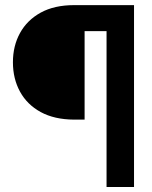

<svg xmlns="http://www.w3.org/2000/svg" viewBox="-20 -748 609 768"><path d="M406.2 0V-623.5H318.4V-269.5H276.4Q197.3 -270 142.8 -299.8Q88.4 -329.6 60.1 -381.3Q31.7 -433.1 31.7 -499Q31.7 -564.5 60.1 -616Q88.4 -667.5 142.8 -697.5Q197.3 -727.5 276.4 -727.5H516.1V0Z"/></svg>

Font: Inter Tight SemiBold
Style: Regular
Weight: 600
Designer: Rasmus Andersson
Foundry: rsms
Version: Version 3.004; ttfautohint (v1.8.4.7-5d5b)